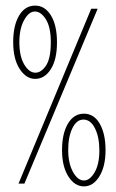

<svg xmlns="http://www.w3.org/2000/svg" viewBox="-20 -654 415 684"><path d="M105 -373Q73 -373 50 -408.5Q27 -444 27 -504Q27 -563 48 -598.5Q69 -634 105 -634Q140 -634 161.5 -599Q183 -564 183 -503Q183 -442 161 -407.5Q139 -373 105 -373ZM46 0 305 -623H328L67 0ZM106 -395Q127 -395 144 -420.5Q161 -446 161 -504Q161 -557 143.5 -585Q126 -613 104 -613Q83 -613 66 -582.5Q49 -552 49 -504Q49 -453 66.5 -424Q84 -395 106 -395ZM279 10Q246 10 223.5 -25.5Q201 -61 201 -119Q201 -178 222 -213.5Q243 -249 279 -249Q315 -249 335.5 -213Q356 -177 356 -119Q356 -61 334 -25.5Q312 10 279 10ZM279 -11Q300 -11 317 -40Q334 -69 334 -118Q334 -165 318.5 -196.5Q303 -228 277 -228Q253 -228 238 -197.5Q223 -167 223 -120Q223 -72 240 -41.5Q257 -11 279 -11Z"/></svg>

Font: Inconsolata Condensed ExtraLight
Style: Regular
Weight: 200
Width: 3
Monospace: yes
Designer: Raph Levien, Cyreal, Brenton Simpson
Foundry: Raph Levien, Cyreal, Google
Version: Version 3.100; ttfautohint (v1.8.4.7-5d5b)